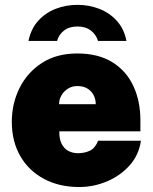

<svg xmlns="http://www.w3.org/2000/svg" viewBox="-20 -742 614 772"><path d="M218.5 -214Q218 -183 228 -163.5Q238 -144 255.2 -135Q272.5 -126 293.5 -126Q320 -126 341.2 -136Q362.5 -146 374.5 -176H546.5Q538.5 -118.5 501 -76.8Q463.5 -35 409.8 -12.5Q356 10 298.5 10Q218 10 156.8 -22.8Q95.5 -55.5 61.5 -114.5Q27.5 -173.5 27.5 -252Q27.5 -326 58.8 -388.5Q90 -451 148.8 -489Q207.5 -527 290.5 -527Q375 -527 431.5 -492Q488 -457 516.2 -396.2Q544.5 -335.5 544.5 -259V-214ZM217.5 -323H365Q365 -342.5 356.5 -359.2Q348 -376 331.5 -386Q315 -396 290.5 -396Q270.5 -396 254 -386Q237.5 -376 227.5 -359.2Q217.5 -342.5 217.5 -323ZM488.5 -577.5Q479 -626 449.8 -658.2Q420.5 -690.5 379.2 -706.5Q338 -722.5 291.5 -722.5Q245 -722.5 203.8 -706.5Q162.5 -690.5 133.5 -658.2Q104.5 -626 94.5 -577.5H209.5Q216.5 -603 237.5 -619.2Q258.5 -635.5 291.5 -635.5Q324 -635.5 345.2 -619.2Q366.5 -603 374 -577.5Z"/></svg>

Font: Public Sans Black
Style: Regular
Weight: 900
Designer: The Public Sans Project Authors: Dan O. Williams and USWDS (Libre Franklin designed by Pablo Impallari and Rodrigo Fuenz
Version: Version 1.007